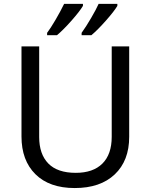

<svg xmlns="http://www.w3.org/2000/svg" viewBox="-20 -951 771 981"><path d="M640.1 -713.9V-252Q640.1 -129.9 566.4 -60.1Q492.7 9.8 361.8 9.8Q232.4 9.8 161.1 -60.8Q89.8 -131.3 89.8 -253.9V-713.9H180.2V-251Q180.2 -163.6 226.8 -115.7Q273.4 -67.9 367.2 -67.9Q455.6 -67.9 503.2 -115.2Q550.8 -162.6 550.8 -252V-713.9ZM397 -783.2Q419.9 -814.9 445.8 -859.4Q471.7 -903.8 483.9 -931.2H579.6V-920.9Q563.5 -893.6 521.2 -845.7Q479 -797.9 446.8 -771H397ZM220.7 -783.2Q237.8 -805.7 263.2 -848.9Q288.6 -892.1 307.6 -931.2H403.8V-920.9Q387.7 -893.6 345.5 -845.7Q303.2 -797.9 271 -771H220.7Z"/></svg>

Font: NotoSans
Style: Regular
Weight: 400
Designer: Monotype Design team
Foundry: Monotype Imaging Inc.
Version: Version 1.04; ttfautohint (v1.4.1)